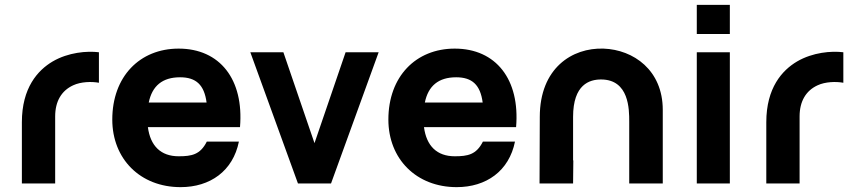

<svg xmlns="http://www.w3.org/2000/svg" viewBox="-20 -755 3515 790"><path d="M70 -252V0H207V-276C207 -338 233 -382 281 -404C313 -419 357 -420 387 -414.5V-540C338 -546 261.5 -540 196.5 -502C135.5 -466 70 -394 70 -252Z M723 15C844.5 15 938.5 -51 963 -172.5H831C804 -118.5 768.5 -112 715 -112C641.5 -112 598.5 -155 588.5 -232H967.5C984 -428 885 -555 715 -555C555 -555 442 -440 442 -263C442 -101 557 15 723 15ZM592 -333C606 -401.5 648 -437 721 -437C786.5 -437 820.5 -406 830 -333Z M1206 0H1342L1538 -540H1402L1274 -166L1146 -540H1010Z M1859 15C1980.5 15 2074.5 -51 2099 -172.5H1967C1940 -118.5 1904.5 -112 1851 -112C1777.5 -112 1734.5 -155 1724.5 -232H2103.5C2120 -428 2021 -555 1851 -555C1691 -555 1578 -440 1578 -263C1578 -101 1693 15 1859 15ZM1728 -333C1742 -401.5 1784 -437 1857 -437C1922.5 -437 1956.5 -406 1966 -333Z M2569 -255V0H2707V-303C2707 -466 2587 -550.5 2463.5 -555C2334 -559.5 2201 -474.5 2201 -274L2200 0H2338L2339 -95H2338V-274C2338 -408 2406 -428 2453 -428C2569 -428 2569 -304 2569 -255Z M2847 -615H2983V-735H2847ZM2847 0H2983V-540H2847Z M3133 -252V0H3270V-276C3270 -338 3296 -382 3344 -404C3376 -419 3420 -420 3450 -414.5V-540C3401 -546 3324.5 -540 3259.5 -502C3198.5 -466 3133 -394 3133 -252Z"/></svg>

Font: Eudonet ExtraBold
Style: Regular
Weight: 800
Designer: Mikhail Sharanda
Foundry: Mikhail Sharanda
Version: Version 4.503;Glyphs 3.1.2 (3151)